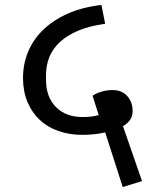

<svg xmlns="http://www.w3.org/2000/svg" viewBox="-20 -707 611 776"><path d="M418 -132 405 -172Q365 -162 313 -162Q260 -162 216 -177.5Q172 -193 140.5 -222.5Q109 -252 91 -295Q73 -338 73 -392Q73 -448 93.5 -497.5Q114 -547 154 -586Q194 -625 253 -651.5Q312 -678 390 -687L405 -611Q341 -602 296 -583Q251 -564 222 -537Q193 -510 179.5 -476.5Q166 -443 166 -404V-384Q166 -315 206 -274.5Q246 -234 314 -234Q334 -234 349.5 -236Q365 -238 379 -242L354 -320Q368 -330 390 -336.5Q412 -343 435 -343Q473 -343 494.5 -318.5Q516 -294 516 -259Q516 -238 506.5 -223.5Q497 -209 477 -197L493 -151L554 25L476 49Z"/></svg>

Font: IBM Plex Sans Devanagari Text
Style: Regular
Weight: 450
Designer: Mike Abbink, Paul van der Laan, Pieter van Rosmalen, Erin McLaughlin
Foundry: Bold Monday
Version: Version 1.1